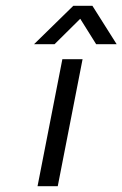

<svg xmlns="http://www.w3.org/2000/svg" viewBox="-20 -645 424 665"><path d="M110 0 196 -440H266L180 0ZM98 -492 234 -625H300L384 -492H313L251 -591H269L169 -492Z"/></svg>

Font: Teachers
Style: Italic
Weight: 400
Italic angle: -11°
Designer: Alfredo Marco Pradil, Chank Diesel
Version: Version 1.001